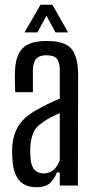

<svg xmlns="http://www.w3.org/2000/svg" viewBox="-20 -779 400 806"><path d="M135 7Q85 7 60.5 -22Q36 -51 32 -110Q31 -122 31 -135Q31 -148 31 -160Q35 -214 58 -251.5Q81 -289 140 -321Q161 -333 184 -344Q207 -355 231 -365V-485Q231 -517 219 -532Q207 -547 175 -547Q147 -547 133.5 -534Q120 -521 118 -487Q118 -470 118 -441.5Q118 -413 118 -392H44Q43 -409 42.5 -434.5Q42 -460 43 -480Q45 -547 75.5 -577Q106 -607 177 -607Q252 -607 279.5 -574.5Q307 -542 308 -469L307 0H231V-55H219Q207 -25 188 -9Q169 7 135 7ZM163 -51Q211 -51 231 -107V-304Q214 -297 196 -288Q178 -279 156 -263Q128 -244 118.5 -218.5Q109 -193 107 -160Q107 -151 107 -139Q107 -127 108 -115Q113 -51 163 -51ZM83 -643 150 -759H200L266 -643H213L175 -713L137 -643Z"/></svg>

Font: Big Shoulders Display Medium
Style: Regular
Weight: 500
Designer: Patric King
Foundry: XO Type Co
Version: Version 1.000; ttfautohint (v1.8.2)